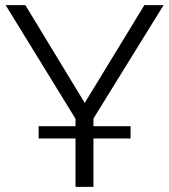

<svg xmlns="http://www.w3.org/2000/svg" viewBox="-20 -730 660 750"><path d="M490 -237V-189H345V0H275V-189H131V-237H275V-266L2 -710H79L311 -328L544 -710H619L345 -267V-237Z"/></svg>

Font: Boldmen
Style: Regular
Weight: 400
Designer: Matt McInerney, Pablo Impallari, Rodrigo Fuenzalida
Foundry: LIVING CONCEPT
Version: Version 1.000